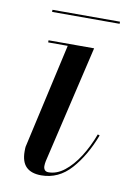

<svg xmlns="http://www.w3.org/2000/svg" viewBox="-71 -615 467 672"><g transform="rotate(10 162.5 -279.0)"><path d="M122.5 10Q87 10 69 -7.8Q51 -25.5 51 -63Q51 -67 51.2 -73.8Q51.5 -80.5 53 -85L135.5 -452.5H66V-460H228L130 -42Q129 -37.5 128.5 -32.8Q128 -28 128 -24Q128 -16 132.2 -10.5Q136.5 -5 146 -5Q175 -5 202.2 -26.2Q229.5 -47.5 252.8 -83.8Q276 -120 293 -165.5L300 -163Q271.5 -88 227.8 -39Q184 10 122.5 10ZM61 -560V-567.5H301V-560Z"/></g></svg>

Font: Bodoni Moda 28pt
Style: Italic
Weight: 400
Italic angle: -13°
Designer: Owen Earl
Foundry: indestructible type
Version: Version 2.004